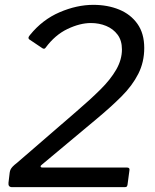

<svg xmlns="http://www.w3.org/2000/svg" viewBox="-20 -772 639 792"><path d="M295 -312Q351 -360 393.5 -402Q436 -444 459.5 -485Q483 -526 483 -568Q483 -605 465 -629Q447 -653 418 -665Q389 -677 355 -677Q310 -677 258.5 -652.5Q207 -628 168 -575Q163 -568 155 -573L100 -610Q97 -613 97.5 -617Q98 -621 104 -628Q155 -691 226 -721.5Q297 -752 365 -752Q424 -752 471.5 -732.5Q519 -713 547 -673.5Q575 -634 575 -574Q575 -516 550.5 -467.5Q526 -419 481.5 -374.5Q437 -330 378 -281L153 -93Q147 -89 147.5 -85Q148 -81 155 -81H503Q516 -81 514 -70L506 -10Q505 -5 503 -2.5Q501 0 494 0H30Q13 0 15 -18L20 -60Q21 -67 23.5 -72.5Q26 -78 32 -84.5Q38 -91 51 -101Z"/></svg>

Font: Libre Franklin
Style: Italic
Weight: 400
Italic angle: -8°
Designer: Pablo Impallari, Rodrigo Fuenzalida, Nhung Nguyen
Foundry: Impallari Type
Version: Version 3.000